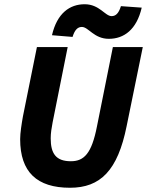

<svg xmlns="http://www.w3.org/2000/svg" viewBox="-20 -873 693 905"><path d="M310 12C453 12 535 -69 577 -279L653 -651H512L437 -277C412 -149 376 -113 314 -113C243 -113 219 -150 219 -221C219 -245 223 -270 228 -296L299 -651H154L88 -324C82 -290 75 -246 75 -217C75 -62 154 12 310 12ZM493 -690C564 -690 624 -733 648 -837L550 -844C539 -808 524 -797 506 -797C475 -797 449 -853 379 -853C309 -853 249 -811 225 -707L322 -699C333 -735 348 -746 366 -746C397 -746 423 -690 493 -690Z"/></svg>

Font: Source Sans Pro
Style: Bold Italic
Weight: 700
Italic angle: -11°
Designer: Paul D. Hunt
Foundry: Adobe Systems Incorporated
Version: Version 3.006;hotconv 1.0.111;makeotfexe 2.5.65597